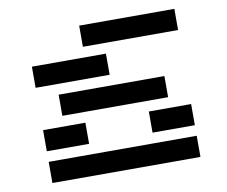

<svg xmlns="http://www.w3.org/2000/svg" viewBox="-76 -778 1031 873"><g transform="rotate(-10 439.5 -342.0)"><path d="M97.7 0V-97.7H781.2V0ZM341.8 -585.9V-683.6H781.2V-585.9ZM97.7 -439.5V-537.1H439.5V-439.5ZM195.3 -293V-390.6H683.6V-293ZM97.7 -146.5V-244.1H293V-146.5ZM585.9 -146.5V-244.1H781.2V-146.5Z"/></g></svg>

Font: Trigram
Style: Regular
Weight: 400
Designer: GGBotNet
Foundry: GGBotNet
Version: 1.05